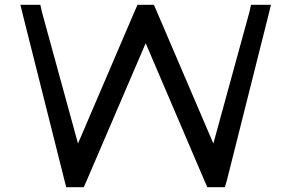

<svg xmlns="http://www.w3.org/2000/svg" viewBox="-20 -760 1194 800"><path d="M77 -691 65 -740H148L155 -709L305 -162L541 -713L553 -740H621L633 -713L869 -162L1019 -709L1026 -740H1109L1097 -691L926 -11L917 20H844L832 -7L587 -580L341 -7L329 20H256L248 -11Z"/></svg>

Font: Nordica Advanced
Style: RegularExtended
Weight: 300
Version: Version 1.07